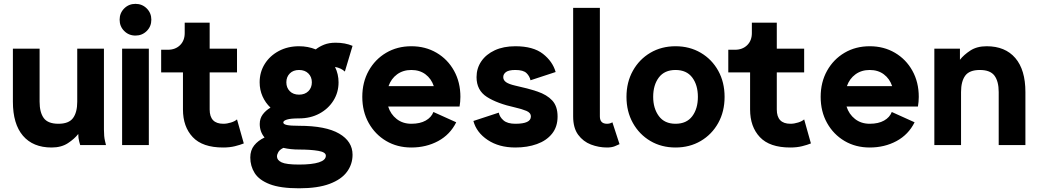

<svg xmlns="http://www.w3.org/2000/svg" viewBox="-20 -764 5467 1011"><path d="M188.5 -507.8V-228.5Q188.5 -172.4 210.4 -142.3Q232.4 -112.3 287.6 -112.3Q342.3 -112.3 364.5 -142.3Q386.7 -172.4 386.7 -228.5V-507.8H527.3V-82Q527.3 -44.9 532.7 -22.5Q538.1 0 538.1 0H402.3Q402.3 0 397.2 -18.3Q392.1 -36.6 392.1 -58.6Q372.1 -32.7 337.4 -10Q302.7 12.7 251.5 12.7Q153.8 12.7 100.8 -49.3Q47.9 -111.3 47.9 -228.5V-507.8Z M623 0V-507.8H763.7V0ZM609.9 -660.2Q609.9 -695.3 634 -719.5Q658.2 -743.7 693.4 -743.7Q728.5 -743.7 752.7 -719.5Q776.9 -695.3 776.9 -660.2Q776.9 -625 752.7 -600.8Q728.5 -576.7 693.4 -576.7Q658.2 -576.7 634 -600.8Q609.9 -625 609.9 -660.2Z M863.8 -502Q903.3 -502 928 -526.1Q952.6 -550.3 952.6 -589.8V-644.5H1084V-507.8H1228V-382.8H1084V-187.5Q1084 -112.3 1155.8 -112.3Q1175.3 -112.3 1196.3 -118.9Q1217.3 -125.5 1228 -135.3L1263.7 -8.8Q1244.6 -1 1217 5.9Q1189.5 12.7 1154.8 12.7Q1046.4 12.7 994.9 -42Q943.4 -96.7 943.4 -187.5V-382.8H828.6V-502Z M1347.2 -330.6Q1347.2 -384.3 1374 -427.2Q1400.9 -470.2 1448 -495.4Q1495.1 -520.5 1554.7 -520.5Q1601.6 -520.5 1642.6 -503.9Q1661.6 -519 1687.3 -529.1Q1712.9 -539.1 1747.1 -539.1Q1797.9 -539.1 1836.4 -522.5L1795.9 -387.2Q1775.9 -405.8 1744.1 -411.6Q1762.7 -373.5 1762.7 -330.6Q1762.7 -277.3 1735.6 -234.1Q1708.5 -190.9 1661.6 -165.8Q1614.7 -140.6 1554.7 -140.6Q1510.7 -140.6 1491.2 -134.5Q1471.7 -128.4 1471.7 -119.1Q1471.7 -109.9 1491 -105.7Q1510.3 -101.6 1554.7 -101.6Q1695.3 -101.6 1765.9 -60.5Q1836.4 -19.5 1836.4 50.8Q1836.4 100.6 1807.1 140.6Q1777.8 180.7 1715.6 204.1Q1653.3 227.5 1554.7 227.5Q1456.1 227.5 1400.1 205.8Q1344.2 184.1 1321 147.2Q1297.9 110.4 1297.9 65.4Q1297.9 27.3 1318.4 1.7Q1338.9 -23.9 1373 -40Q1347.7 -70.3 1347.7 -111.3Q1347.7 -140.1 1363.5 -161.4Q1379.4 -182.6 1404.3 -197.3Q1377.4 -222.7 1362.3 -256.8Q1347.2 -291 1347.2 -330.6ZM1487.8 -330.6Q1487.8 -302.2 1505.9 -283.9Q1523.9 -265.6 1554.7 -265.6Q1585.4 -265.6 1603.8 -283.9Q1622.1 -302.2 1622.1 -330.6Q1622.1 -358.9 1603.8 -377.2Q1585.4 -395.5 1554.7 -395.5Q1523.9 -395.5 1505.9 -377.2Q1487.8 -358.9 1487.8 -330.6ZM1695.8 55.7Q1695.8 37.1 1656 30.3Q1616.2 23.4 1554.7 23.4Q1509.8 23.4 1472.2 14.6Q1453.1 23.9 1445.8 36.4Q1438.5 48.8 1438.5 60.1Q1438.5 79.1 1462.6 90.8Q1486.8 102.5 1554.7 102.5Q1623 102.5 1659.4 90.8Q1695.8 79.1 1695.8 55.7Z M2262.2 -174.3 2382.3 -120.1Q2350.1 -55.2 2287.1 -21.2Q2224.1 12.7 2146 12.7Q2071.8 12.7 2013.4 -21.7Q1955.1 -56.2 1921.4 -116.5Q1887.7 -176.8 1887.7 -253.9Q1887.7 -331.1 1921.4 -391.4Q1955.1 -451.7 2013.4 -486.1Q2071.8 -520.5 2146 -520.5Q2220.2 -520.5 2278.8 -486.1Q2337.4 -451.7 2370.8 -391.4Q2404.3 -331.1 2404.3 -253.9Q2404.3 -240.7 2403.1 -228Q2401.9 -215.3 2399.9 -203.1H2023.9Q2036.6 -162.6 2068.6 -137.5Q2100.6 -112.3 2146 -112.3Q2191.9 -112.3 2221.7 -129.2Q2251.5 -146 2262.2 -174.3ZM2146 -395.5Q2102.5 -395.5 2071 -372.6Q2039.6 -349.6 2025.9 -310.5H2264.2Q2251 -349.6 2220.5 -372.6Q2189.9 -395.5 2146 -395.5Z M2693.8 -520.5Q2787.6 -520.5 2838.9 -480.5Q2890.1 -440.4 2905.8 -384.8L2773.4 -341.3Q2769 -362.8 2752.2 -379.2Q2735.4 -395.5 2693.8 -395.5Q2659.2 -395.5 2644.5 -384.8Q2629.9 -374 2629.9 -357.9Q2629.9 -341.8 2644.8 -331.3Q2659.7 -320.8 2693.8 -313Q2759.8 -298.8 2809.8 -282Q2859.9 -265.1 2887.9 -234.9Q2916 -204.6 2916 -150.4Q2916 -96.2 2886.7 -59.8Q2857.4 -23.4 2807.1 -5.4Q2756.8 12.7 2693.8 12.7Q2607.4 12.7 2548.1 -26.9Q2488.8 -66.4 2472.7 -127L2606.4 -170.9Q2610.8 -147.5 2631.6 -129.9Q2652.3 -112.3 2693.8 -112.3Q2775.4 -112.3 2775.4 -150.4Q2775.4 -170.4 2751.7 -180.2Q2728 -189.9 2693.8 -197.8Q2598.1 -218.8 2543.7 -253.7Q2489.3 -288.6 2489.3 -357.9Q2489.3 -404.3 2514.4 -441.2Q2539.6 -478 2585.4 -499.3Q2631.3 -520.5 2693.8 -520.5Z M3204.6 -120.1 3242.2 -4.9Q3232.9 0 3216.6 6.3Q3200.2 12.7 3176.3 12.7Q3132.8 12.7 3091.8 -2.9Q3050.8 -18.6 3024.4 -54.4Q2998 -90.3 2998 -150.9V-722.7H3138.7V-150.9Q3138.7 -112.3 3176.3 -112.3Q3192.4 -112.3 3204.6 -120.1Z M3278.8 -253.9Q3278.8 -331.1 3312.5 -391.4Q3346.2 -451.7 3404.5 -486.1Q3462.9 -520.5 3537.1 -520.5Q3611.3 -520.5 3669.9 -486.1Q3728.5 -451.7 3762 -391.4Q3795.4 -331.1 3795.4 -253.9Q3795.4 -176.8 3762 -116.5Q3728.5 -56.2 3669.9 -21.7Q3611.3 12.7 3537.1 12.7Q3462.9 12.7 3404.5 -21.7Q3346.2 -56.2 3312.5 -116.5Q3278.8 -176.8 3278.8 -253.9ZM3419.4 -253.9Q3419.4 -193.4 3449.2 -152.8Q3479 -112.3 3537.1 -112.3Q3595.2 -112.3 3625 -151.9Q3654.8 -191.4 3654.8 -253.9Q3654.8 -316.4 3625 -356Q3595.2 -395.5 3537.1 -395.5Q3479 -395.5 3449.2 -356Q3419.4 -316.4 3419.4 -253.9Z M3850.1 -502Q3889.6 -502 3914.3 -526.1Q3939 -550.3 3939 -589.8V-644.5H4070.3V-507.8H4214.4V-382.8H4070.3V-187.5Q4070.3 -112.3 4142.1 -112.3Q4161.6 -112.3 4182.6 -118.9Q4203.6 -125.5 4214.4 -135.3L4250 -8.8Q4231 -1 4203.4 5.9Q4175.8 12.7 4141.1 12.7Q4032.7 12.7 3981.2 -42Q3929.7 -96.7 3929.7 -187.5V-382.8H3814.9V-502Z M4675.8 -174.3 4795.9 -120.1Q4763.7 -55.2 4700.7 -21.2Q4637.7 12.7 4559.6 12.7Q4485.4 12.7 4427 -21.7Q4368.7 -56.2 4335 -116.5Q4301.3 -176.8 4301.3 -253.9Q4301.3 -331.1 4335 -391.4Q4368.7 -451.7 4427 -486.1Q4485.4 -520.5 4559.6 -520.5Q4633.8 -520.5 4692.4 -486.1Q4751 -451.7 4784.4 -391.4Q4817.9 -331.1 4817.9 -253.9Q4817.9 -240.7 4816.7 -228Q4815.4 -215.3 4813.5 -203.1H4437.5Q4450.2 -162.6 4482.2 -137.5Q4514.2 -112.3 4559.6 -112.3Q4605.5 -112.3 4635.3 -129.2Q4665 -146 4675.8 -174.3ZM4559.6 -395.5Q4516.1 -395.5 4484.6 -372.6Q4453.1 -349.6 4439.5 -310.5H4677.7Q4664.6 -349.6 4634 -372.6Q4603.5 -395.5 4559.6 -395.5Z M5238.8 0V-279.3Q5238.8 -335.4 5216.6 -365.5Q5194.3 -395.5 5139.6 -395.5Q5084.5 -395.5 5062.5 -365.5Q5040.5 -335.4 5040.5 -279.3V0H4899.9V-507.8H5034.7V-449.2Q5054.7 -475.1 5089.4 -497.8Q5124 -520.5 5175.3 -520.5Q5272.9 -520.5 5326.2 -458.5Q5379.4 -396.5 5379.4 -279.3V0Z"/></svg>

Font: Giphurs
Style: Bold
Weight: 700
Version: Version 0.920; ttfautohint (v1.8.4.7-5d5b)